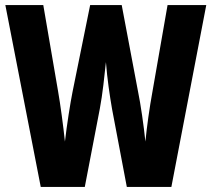

<svg xmlns="http://www.w3.org/2000/svg" viewBox="-20 -734 831 754"><path d="M790 -714 653 0H478L420 -306Q413 -346 406.5 -393Q400 -440 396 -490Q392 -451 386 -400.5Q380 -350 372 -307L313 0H140L1 -714H150L208 -376Q215 -336 222.5 -280.5Q230 -225 235 -178Q241 -229 249.5 -284Q258 -339 265 -374L334 -714H458L522 -375Q530 -336 538 -281Q546 -226 551 -178Q555 -220 562.5 -273.5Q570 -327 579 -376L638 -714Z"/></svg>

Font: Noto Sans Myanmar UI ExtraCondensed ExtraBold
Style: Regular
Weight: 800
Width: 2
Designer: Monotype Design Team
Foundry: Monotype Imaging Inc.
Version: Version 2.103; ttfautohint (v1.8.4.7-5d5b)